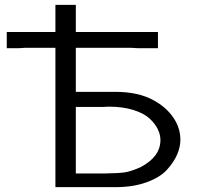

<svg xmlns="http://www.w3.org/2000/svg" viewBox="-20 -770 818 790"><path d="M7.8 -571.8V-638.2H208V-750H292V-638.2H629.9V-571.8H545.9L520 -573.2H292V-392.1H454.1Q550.3 -392.1 612.8 -356.9Q663.6 -329.1 692.9 -286.6Q722.2 -244.1 722.2 -194.8Q722.2 -165 708.5 -133.5Q694.8 -102.1 666.5 -71Q638.2 -40 583 -20Q527.8 0 456.1 0H208V-573.2H82L59.1 -571.8ZM292 -56.2H408.2Q470.2 -57.1 494.6 -61Q519 -64.9 558.1 -82Q640.1 -125 640.1 -193.8Q640.1 -215.8 629.2 -238.5Q618.2 -261.2 595 -282.7Q571.8 -304.2 528.3 -317.6Q484.9 -331.1 428.2 -331.1Q424.3 -331.1 416.7 -330.6Q409.2 -330.1 404.8 -330.1H292Z"/></svg>

Font: CMU Sans Serif
Style: Medium
Weight: 500
Version: Version 0.7.0